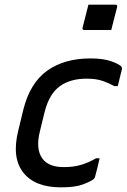

<svg xmlns="http://www.w3.org/2000/svg" viewBox="-20 -794 544 825"><path d="M369 -543Q425 -543 460 -530Q495 -517 502 -507Q505 -501 504 -497Q499 -478 495 -461Q491 -444 486 -424H471Q450 -436 422 -446Q394 -456 352 -456Q282 -456 237 -423.5Q192 -391 172 -314L152 -232Q132 -154 162 -113Q188 -76 255 -76Q297 -76 329.5 -86Q362 -96 393 -114H408Q404 -95 398.5 -73Q393 -51 388 -33Q387 -29 382 -24Q369 -14 336 -1.5Q303 11 242 11Q130 11 80 -52.5Q30 -116 58 -231L80 -322Q109 -438 183 -490.5Q257 -543 369 -543ZM360 -774H475Q486 -774 483 -763L458 -665H343Q332 -665 335 -676Z"/></svg>

Font: Recursive Sn Lnr St
Style: Italic
Weight: 400
Italic angle: -15°
Version: Version 1.079;hotconv 1.0.112;makeotfexe 2.5.65598; ttfautoh